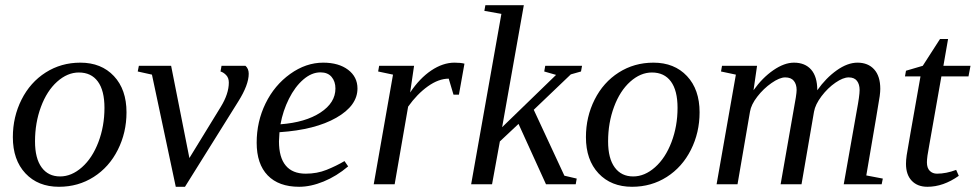

<svg xmlns="http://www.w3.org/2000/svg" viewBox="-20 -714 3781 744"><path d="M115.7 -166Q115.7 -100.1 141.4 -65.2Q167 -30.3 212.9 -30.3Q257.3 -30.3 297.6 -65.9Q337.9 -101.6 361.3 -163.3Q384.8 -225.1 384.8 -295.9Q384.8 -363.3 359.1 -398.2Q333.5 -433.1 285.6 -433.1Q241.2 -433.1 201.4 -397.5Q161.6 -361.8 138.7 -300Q115.7 -238.3 115.7 -166ZM208.5 9.8Q127.4 9.8 78.6 -42.2Q29.8 -94.2 29.8 -182.6Q29.8 -261.2 63.5 -328.1Q97.2 -395 157 -433.1Q216.8 -471.2 291.5 -471.2Q372.6 -471.2 421.4 -419.2Q470.2 -367.2 470.2 -278.8Q470.2 -200.2 436.5 -133.3Q402.8 -66.4 343 -28.3Q283.2 9.8 208.5 9.8Z M866.7 -394Q866.7 -412.1 856.4 -422.9Q846.2 -433.6 834.5 -437L838.4 -459H931.2Q943.8 -447.8 943.8 -428.2Q943.8 -385.3 903.3 -320.8L696.8 9.8H661.1L568.8 -424.8L513.7 -437L518.1 -459H643.1L713.9 -101.6L835.4 -299.8Q866.7 -350.6 866.7 -394Z M1365.2 -371.1Q1365.2 -304.7 1283.2 -257.8Q1201.2 -210.9 1063 -201.7L1061 -166Q1061 -104 1087.2 -72.5Q1113.3 -41 1164.6 -41Q1208.5 -41 1245.6 -55.9Q1282.7 -70.8 1314.9 -89.8L1329.1 -69.3Q1284.2 -31.2 1234.1 -10.7Q1184.1 9.8 1139.2 9.8Q1060.1 9.8 1017.3 -34.4Q974.6 -78.6 974.6 -161.1Q974.6 -242.7 1009 -313.2Q1043.5 -383.8 1104.5 -427.5Q1165.5 -471.2 1232.4 -471.2Q1292.5 -471.2 1328.9 -443.6Q1365.2 -416 1365.2 -371.1ZM1066.9 -232.4Q1163.6 -239.7 1221.7 -277.8Q1279.8 -315.9 1279.8 -371.1Q1279.8 -398.4 1264.9 -416Q1250 -433.6 1221.7 -433.6Q1187.5 -433.6 1155.3 -405.8Q1123 -377.9 1099.6 -331.1Q1076.2 -284.2 1066.9 -232.4Z M1741.2 -471.2Q1765.6 -471.2 1779.8 -467.3L1758.3 -347.2H1737.3L1718.8 -409.2Q1679.7 -409.2 1637.9 -379.4Q1596.2 -349.6 1561.5 -300.8L1509.3 0H1428.2L1502.9 -424.8L1445.3 -437L1449.2 -459H1584.5L1569.3 -355.5Q1606 -410.6 1651.1 -440.9Q1696.3 -471.2 1741.2 -471.2Z M1922.9 -660.2 1856.9 -671.9 1860.8 -693.8H2009.8L1925.8 -221.2L2134.8 -423.8L2088.9 -437L2092.8 -459H2235.4L2231.4 -437L2191.9 -425.8L2048.3 -288.6L2167 -33.2L2214.8 -22L2210.9 0H2095.7L1989.3 -233.9L1917 -166L1886.7 0H1805.7Z M2336.4 -166Q2336.4 -100.1 2362.1 -65.2Q2387.7 -30.3 2433.6 -30.3Q2478 -30.3 2518.3 -65.9Q2558.6 -101.6 2582 -163.3Q2605.5 -225.1 2605.5 -295.9Q2605.5 -363.3 2579.8 -398.2Q2554.2 -433.1 2506.3 -433.1Q2461.9 -433.1 2422.1 -397.5Q2382.3 -361.8 2359.4 -300Q2336.4 -238.3 2336.4 -166ZM2429.2 9.8Q2348.1 9.8 2299.3 -42.2Q2250.5 -94.2 2250.5 -182.6Q2250.5 -261.2 2284.2 -328.1Q2317.9 -395 2377.7 -433.1Q2437.5 -471.2 2512.2 -471.2Q2593.3 -471.2 2642.1 -419.2Q2690.9 -367.2 2690.9 -278.8Q2690.9 -200.2 2657.2 -133.3Q2623.5 -66.4 2563.7 -28.3Q2503.9 9.8 2429.2 9.8Z M3147 -364.3Q3180.2 -411.6 3222.2 -441.4Q3264.2 -471.2 3302.7 -471.2Q3343.8 -471.2 3367.4 -445.1Q3391.1 -418.9 3391.1 -369.6Q3391.1 -358.9 3388.9 -341.6Q3386.7 -324.2 3336.9 -34.2L3400.9 -22L3396.5 0H3249.5L3299.8 -284.2Q3311 -343.3 3311 -365.2Q3311 -387.2 3300.8 -400.6Q3290.5 -414.1 3268.6 -414.1Q3247.1 -414.1 3217.3 -393.6Q3187.5 -373 3163.3 -341.1Q3139.2 -309.1 3134.3 -281.2L3085.9 0H3004.9L3054.7 -284.2Q3066.9 -348.1 3066.9 -365.2Q3066.9 -387.2 3056.2 -400.6Q3045.4 -414.1 3022.5 -414.1Q3001 -414.1 2969.7 -392.3Q2938.5 -370.6 2914.6 -339.6Q2890.6 -308.6 2886.2 -281.2L2837.9 0H2756.8L2831.5 -424.8L2773.9 -437L2777.8 -459H2913.6L2899.9 -364.3Q2934.1 -412.6 2976.6 -441.9Q3019 -471.2 3056.6 -471.2Q3099.6 -471.2 3123.3 -444.1Q3147 -417 3147 -364.3Z M3571.8 -85Q3571.8 -63 3582.8 -52Q3593.8 -41 3610.8 -41Q3646.5 -41 3685.1 -55.7L3695.3 -32.7Q3635.3 9.8 3573.7 9.8Q3535.2 9.8 3512.9 -13.7Q3490.7 -37.1 3490.7 -79.1Q3490.7 -93.3 3493.4 -112.5Q3496.1 -131.8 3546.9 -418H3486.8L3490.7 -439.9L3555.7 -459L3622.6 -563H3653.8L3635.7 -459H3740.7L3732.9 -418H3627.9L3580.6 -149.9Q3571.8 -105 3571.8 -85Z"/></svg>

Font: Liberation Serif
Style: Italic
Weight: 400
Italic angle: -16.333°
Designer: Steve Matteson
Foundry: Ascender Corporation
Version: Version 2.1.5